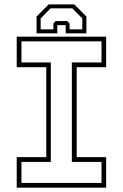

<svg xmlns="http://www.w3.org/2000/svg" viewBox="-20 -870 570 890"><path d="M57.5 0V-141.5H194.5V-558.5H57.5V-700H472V-558.5H335.5V-141.5H472V0ZM79.5 -22H450.5V-119.5H313V-580.5H450.5V-678.5H79.5V-580.5H215.5V-119.5H79.5ZM324.5 -849.5 380.5 -793.5V-715.5H284.5V-753.5H245.5V-715.5H149.5V-793.5L205.5 -849.5ZM315 -831.5H214.5L168.5 -784.5V-734H227.5V-761L238.5 -772.5H291.5L302.5 -761V-734H361.5V-784.5Z"/></svg>

Font: Tourney ExtraLight
Style: Regular
Weight: 250
Designer: Tyler Finck
Foundry: Etcetera Type Co
Version: Version 1.015